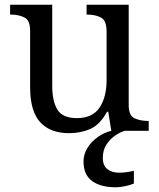

<svg xmlns="http://www.w3.org/2000/svg" viewBox="-20 -556 675 816"><path d="M273 10Q194 10 151 -36.5Q108 -83 108 -186V-426Q108 -470 83.5 -482Q59 -494 26 -494H23V-536H202V-191Q202 -126 224 -90Q246 -54 307 -54Q373 -54 403 -98.5Q433 -143 433 -216V-422Q433 -469 409 -481.5Q385 -494 351 -494H348V-536H527V-109Q527 -65 551.5 -53.5Q576 -42 609 -42H612V0H453L440 -81H435Q404 -25 363 -7.5Q322 10 273 10ZM472 240Q408 240 371.5 213.5Q335 187 335 130Q335 99 352 72Q369 45 396 26Q423 7 453 0H510Q489 6 467.5 21.5Q446 37 431.5 60Q417 83 417 115Q417 148 436.5 163Q456 178 486 178Q500 178 515.5 176Q531 174 549 170V224Q533 231 510.5 235.5Q488 240 472 240Z"/></svg>

Font: Noto Serif Test
Style: Regular
Weight: 400
Version: Version 1.000